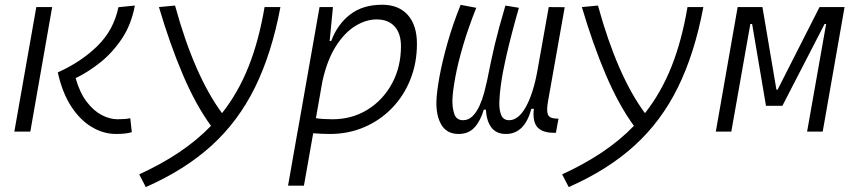

<svg xmlns="http://www.w3.org/2000/svg" viewBox="-20 -547 3556 798"><path d="M462.4 9.8Q409.7 9.8 361.1 -19.3Q312.5 -48.3 275.6 -105.2Q238.8 -162.1 220.2 -246.1Q316.4 -289.1 384.5 -355.5Q452.6 -421.9 472.2 -517.1L540.5 -523.9Q525.9 -445.3 487.1 -387Q448.2 -328.6 397.2 -287.8Q346.2 -247.1 294.4 -222.2Q311.5 -161.6 340.3 -124Q369.1 -86.4 402.8 -68.8Q436.5 -51.3 468.8 -51.3Q502.4 -51.3 521.5 -55.7L527.8 2.4Q514.2 6.3 497.8 8.1Q481.4 9.8 462.4 9.8ZM39.6 0 130.9 -517.6H196.8L106 0Z M585.9 230.5 558.6 177.7Q650.9 135.3 724.9 85.7Q798.8 36.1 856.9 -23.9Q793 -111.8 739.5 -237.8Q686 -363.8 640.6 -517.6L707.5 -523.9Q787.6 -232.4 902.8 -76.7Q970.2 -162.1 1013.2 -270.5Q1056.2 -378.9 1079.6 -517.6H1145.5Q1109.4 -325.2 1039.8 -183.8Q970.2 -42.5 859.1 58.3Q748 159.2 585.9 230.5Z M1243.2 224.6H1177.2L1216.8 -0.5Q1216.8 -0.5 1216.3 -0.5L1217.3 -2L1308.1 -517.6H1363.8L1350.6 -381.8L1349.6 -377H1356.9Q1382.3 -445.8 1435.1 -486.6Q1487.8 -527.3 1568.4 -527.3Q1636.7 -527.3 1674.8 -484.9Q1712.9 -442.4 1712.9 -364.7Q1712.9 -284.7 1685.5 -216.6Q1658.2 -148.4 1609.1 -97.7Q1560.1 -46.9 1494.1 -18.6Q1428.2 9.8 1351.1 9.8Q1317.9 9.8 1281.7 6.8ZM1293 -55.7Q1323.2 -51.3 1361.8 -51.3Q1442.9 -51.3 1507.3 -91.1Q1571.8 -130.9 1609.1 -199.7Q1646.5 -268.6 1646.5 -355Q1646.5 -408.2 1619.9 -437.3Q1593.3 -466.3 1545.4 -466.3Q1502 -466.3 1457.5 -439.5Q1413.1 -412.6 1376.5 -355.7Q1339.8 -298.8 1319.8 -208Z M1886.2 9.8Q1837.4 9.8 1814.7 -28.1Q1792 -65.9 1793.9 -127.9Q1795.4 -167.5 1806.9 -230Q1818.4 -292.5 1840.1 -369.1Q1861.8 -445.8 1894.5 -526.9L1959.5 -514.6Q1926.8 -432.6 1905 -358.9Q1883.3 -285.2 1872.6 -227.3Q1861.8 -169.4 1860.4 -133.3Q1859.4 -100.6 1867.9 -74Q1876.5 -47.4 1904.8 -47.4Q1927.7 -47.4 1944.8 -64.9Q1961.9 -82.5 1973.6 -108.9Q1985.4 -135.3 1992.7 -163.3Q2000 -191.4 2004.4 -211.9Q2013.7 -257.3 2021 -292.7Q2028.3 -328.1 2036.4 -361.6Q2044.4 -395 2054.9 -433.6Q2065.4 -472.2 2080.6 -523.9L2136.7 -514.6Q2125 -474.6 2110.4 -419.4Q2095.7 -364.3 2082.3 -304.9Q2068.8 -245.6 2061.5 -191.9Q2056.6 -157.2 2055.4 -124Q2054.2 -90.8 2063 -69.1Q2071.8 -47.4 2096.2 -47.4Q2134.8 -47.4 2165.5 -102.5Q2196.3 -157.7 2213.4 -252L2260.7 -517.6L2327.1 -517.1L2257.8 -126.5Q2251 -88.9 2256.6 -72.8Q2262.2 -56.6 2284.7 -54.7L2301.3 -53.7L2290.5 4.9H2281.7Q2235.4 4.9 2214.1 -17.8Q2192.9 -40.5 2198.7 -94.7H2188.5Q2160.2 9.8 2083 9.8Q2042.5 9.8 2022.2 -17.3Q2002 -44.4 1999.5 -91.3H1990.7Q1977.5 -45.4 1952.6 -17.8Q1927.7 9.8 1886.2 9.8Z M2343.8 230.5 2316.4 177.7Q2408.7 135.3 2482.7 85.7Q2556.6 36.1 2614.7 -23.9Q2550.8 -111.8 2497.3 -237.8Q2443.8 -363.8 2398.4 -517.6L2465.3 -523.9Q2545.4 -232.4 2660.6 -76.7Q2728 -162.1 2771 -270.5Q2814 -378.9 2837.4 -517.6H2903.3Q2867.2 -325.2 2797.6 -183.8Q2728 -42.5 2616.9 58.3Q2505.9 159.2 2343.8 230.5Z M2955.1 0 3045.9 -517.6H3148.9L3207 -174.3H3211.9L3386.2 -517.6H3490.2L3399.4 0H3334.5L3413.6 -447.3H3407.2L3231.9 -107.4H3163.6L3106 -447.3H3098.6L3019.5 0Z"/></svg>

Font: Cascadia Mono Light
Style: Italic
Weight: 300
Italic angle: -10°
Monospace: yes
Designer: Aaron Bell
Foundry: Saja Typeworks
Version: Version 2404.023; ttfautohint (v1.8.4)